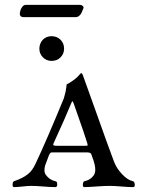

<svg xmlns="http://www.w3.org/2000/svg" viewBox="-20 -762 595 785"><path d="M85 -742H308Q314 -742 318.5 -737.5Q323 -733 321 -728Q316 -716 313.5 -710Q311 -704 304.5 -698Q298 -692 290 -692H75Q69 -692 65 -695.5Q61 -699 61 -704Q61 -710 63 -718Q65 -726 71 -734Q77 -742 85 -742ZM141 -563Q141 -577 147.5 -589Q154 -601 165.5 -607.5Q177 -614 191 -614Q213 -614 227.5 -599.5Q242 -585 242 -563Q242 -542 227.5 -527.5Q213 -513 191 -513Q170 -513 155.5 -527.5Q141 -542 141 -563ZM270 -337Q249 -285 199 -176Q196 -170 199 -168Q202 -166 212 -166H329Q337 -166 338 -167Q339 -168 337 -176Q331 -198 282 -337Q279 -345 277.5 -347Q276 -349 274.5 -347Q273 -345 270 -337ZM37 3Q31 3 31.5 -8Q32 -19 37 -21Q73 -33 94 -50Q112 -64 125 -92Q170 -187 241 -360Q245 -373 248 -386Q249 -391 250 -399Q251 -407 252 -412L253 -418Q259 -419 276 -431Q293 -443 298 -449Q310 -463 312 -463Q316 -463 319 -454Q339 -400 378.5 -288Q418 -176 444 -107Q455 -75 479 -50Q501 -26 524 -21Q530 -19 531 -8Q532 3 524 3Q505 3 476 0.5Q447 -2 428 -2Q407 -2 373.5 0.5Q340 3 324 3Q320 3 319 -3Q318 -9 320 -15Q322 -21 325 -21Q351 -26 365 -48Q373 -62 367 -89Q365 -100 353 -132Q351 -139 334 -139H192Q185 -139 180 -127Q165 -87 164 -84Q159 -61 165 -51Q180 -27 207 -21Q214 -20 214 -8.5Q214 3 207 3Q187 3 157 0.5Q127 -2 108 -2Q94 -2 72 0.5Q50 3 37 3Z"/></svg>

Font: EB Garamond
Style: SC
Weight: 400
Version: Version 000.010